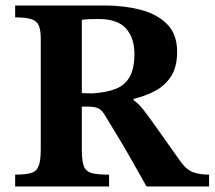

<svg xmlns="http://www.w3.org/2000/svg" viewBox="-20 -677 779 697"><path d="M376 0H35V-43Q73 -43 93 -49Q113 -55 120.5 -75Q128 -95 128 -136V-536Q128 -566 121.5 -583Q115 -600 95 -607Q75 -614 35 -614V-657H361Q431 -657 490.5 -641.5Q550 -626 586.5 -589.5Q623 -553 623 -489Q623 -434 601 -400Q579 -366 543 -347Q507 -328 465 -318V-313Q481 -303 499 -280.5Q517 -258 548 -214Q579 -170 633 -94Q656 -61 680.5 -52Q705 -43 739 -43V0H512Q478 -60 456 -99Q434 -138 418.5 -163.5Q403 -189 390.5 -210Q378 -231 363 -255Q350 -278 336.5 -284Q323 -290 297 -290H277V-135Q277 -95 284 -75Q291 -55 312 -49Q333 -43 376 -43ZM277 -339 315 -338Q365 -341 399 -354Q433 -367 450.5 -397.5Q468 -428 468 -482Q468 -539 437.5 -573.5Q407 -608 337 -608Q321 -608 306 -607.5Q291 -607 277 -605Z"/></svg>

Font: STIX Two Text
Style: Bold
Weight: 700
Designer: Ross Mills, John Hudson & Paul Hanslow, Tiro Typeworks Ltd; with prior portions MicroPress Inc., and Coen Hoffman.
Foundry: Tiro Typeworks Ltd
Version: Version 2.13 b171